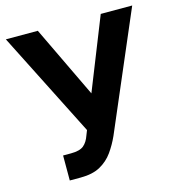

<svg xmlns="http://www.w3.org/2000/svg" viewBox="-109 -823 857 926"><g transform="rotate(-15 319.5 -359.5)"><path d="M125.4 9.8V-115H164.8Q208.8 -115 228.6 -131.4Q248.3 -147.8 259.2 -179.9L268.6 -203.7L3.7 -727.5H163.3L334.8 -369.1L477.5 -727.5H634.6L384.2 -142.8Q366 -102.4 341.3 -67.7Q316.5 -32.9 278.1 -11.6Q239.6 9.8 179.9 9.8Z"/></g></svg>

Font: Inter Tight
Style: Regular
Weight: 400
Designer: Rasmus Andersson
Foundry: rsms
Version: Version 3.002